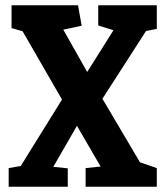

<svg xmlns="http://www.w3.org/2000/svg" viewBox="-20 -711 634 731"><path d="M13 0V-71L59 -79L216 -332L66 -592L24 -604V-691H277L291 -613L221 -598L312 -437L412 -596L354 -614V-691H577V-601L536 -593L370 -335L513 -93L577 -71V0H306V-71L363 -77L273 -232L183 -76L238 -70V0Z"/></svg>

Font: Kreon Light
Style: Regular
Weight: 300
Designer: Julia Petretta
Foundry: Julia Petretta and Eli Heuer
Version: Version 2.002